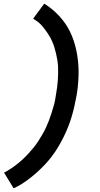

<svg xmlns="http://www.w3.org/2000/svg" viewBox="-20 -861 540 1042"><path d="M54 161 2 76Q21 66 38.5 54.5Q56 43 73 29.5Q90 16 105.5 1.5Q121 -13 135.5 -29Q150 -45 163.5 -61.5Q177 -78 188 -95.5Q199 -113 210 -131.5Q221 -150 229.5 -168.5Q238 -187 245.5 -206.5Q253 -226 260.5 -250Q268 -274 273 -292Q278 -310 280 -324L285 -355Q288 -373 290.5 -391.5Q293 -410 294 -428.5Q295 -447 295.5 -465Q296 -483 295 -501Q294 -519 291 -536.5Q288 -554 284 -571Q280 -588 275 -604.5Q270 -621 263 -636.5Q256 -652 247 -667Q238 -682 225.5 -699Q213 -716 202 -727.5Q191 -739 182 -745L160 -760L220 -841Q243 -827 263 -810.5Q283 -794 301 -774.5Q319 -755 334 -733.5Q349 -712 360.5 -688Q372 -664 380.5 -638.5Q389 -613 394.5 -586.5Q400 -560 403 -533Q406 -506 406.5 -478Q407 -450 404.5 -416.5Q402 -383 399 -365L395 -340Q390 -312 383.5 -283.5Q377 -255 368.5 -226.5Q360 -198 349 -170.5Q338 -143 324.5 -116Q311 -89 295.5 -63Q280 -37 261.5 -12.5Q243 12 221.5 34.5Q200 57 177 77.5Q154 98 125 119Q96 140 78 149Z"/></svg>

Font: Iosevka Custom
Style: Bold Italic
Weight: 700
Italic angle: -9°
Designer: Belleve Invis
Foundry: Belleve Invis
Version: Version 30.3.1; ttfautohint (v1.8.3)